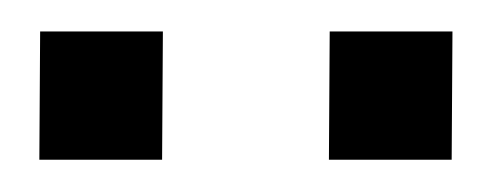

<svg xmlns="http://www.w3.org/2000/svg" viewBox="-20 -714 312 122"><path d="M189 -612.5 189.5 -694H267.5L267 -612.5ZM5 -612.5 5.5 -694H83.5L83 -612.5Z"/></svg>

Font: Public Sans Thin Light
Style: Regular
Weight: 300
Version: Version 1.007